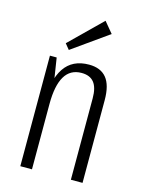

<svg xmlns="http://www.w3.org/2000/svg" viewBox="-116 -836 679 906"><g transform="rotate(15 223.5 -383.5)"><path d="M321 -398Q321 -450 301 -475Q281 -500 240 -500Q185 -500 158 -454.5Q131 -409 131 -319L104 -251V-311Q104 -429 143.5 -488Q183 -547 264 -547Q321 -547 349.5 -512Q378 -477 378 -404V0H321ZM74 -540H107L131 -386V0H74ZM329 -714 153 -589 131 -616 285 -767Z"/></g></svg>

Font: Pathway Extreme Condensed Thin
Style: Regular
Weight: 250
Width: 3
Version: Version 1.001;gftools[0.9.26]